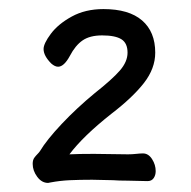

<svg xmlns="http://www.w3.org/2000/svg" viewBox="-20 -714 420 423"><path d="M187 -375 262 -374Q271 -374 280 -375Q289 -376 295 -376Q307 -376 315 -363.5Q323 -351 323 -337Q323 -328 318.5 -321.5Q314 -315 305 -315L261 -316Q241 -316 229 -317L183 -318Q156 -318 134 -317Q112 -316 91 -312L86 -311Q72 -311 62 -324.5Q52 -338 52 -353Q52 -362 56 -367Q59 -371 62.5 -374.5Q66 -378 68 -381Q83 -406 116 -441Q149 -476 189 -509Q227 -539 244 -558.5Q261 -578 261 -598Q261 -619 247.5 -627.5Q234 -636 205 -636Q178 -636 162 -625Q146 -614 134 -591Q121 -567 108 -567Q101 -567 93 -574Q76 -591 76 -606Q76 -618 92 -639.5Q108 -661 138 -677.5Q168 -694 208 -694Q264 -694 293 -669Q322 -644 322 -598Q322 -563 297 -531Q272 -499 225 -463Q163 -414 133 -374Q153 -375 187 -375Z"/></svg>

Font: Iansui 0.93
Style: Regular
Weight: 400
Designer: But Ko / Fontworks Inc.
Foundry: zi-hi.com / Fontworks Inc.
Version: Version 0.931